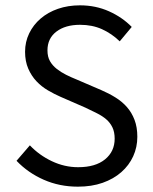

<svg xmlns="http://www.w3.org/2000/svg" viewBox="-20 -688 574 720"><path d="M272 12Q203 12 144 -14Q85 -40 42 -85L92 -143Q127 -106 174.5 -83.5Q222 -61 273 -61Q338 -61 374 -90.5Q410 -120 410 -168Q410 -193 401.5 -210.5Q393 -228 378.5 -240.5Q364 -253 344 -263Q324 -273 301 -284L207 -325Q184 -335 160 -349Q136 -363 117 -383Q98 -403 86 -430.5Q74 -458 74 -494Q74 -531 89.5 -563Q105 -595 132.5 -618.5Q160 -642 197.5 -655Q235 -668 280 -668Q339 -668 389 -645.5Q439 -623 474 -587L429 -533Q399 -562 362.5 -578.5Q326 -595 280 -595Q225 -595 191.5 -569.5Q158 -544 158 -499Q158 -475 167.5 -458.5Q177 -442 193 -429.5Q209 -417 228 -407.5Q247 -398 267 -390L360 -350Q388 -338 413 -322.5Q438 -307 456 -286.5Q474 -266 484.5 -238.5Q495 -211 495 -175Q495 -136 479.5 -102Q464 -68 435 -42.5Q406 -17 365 -2.5Q324 12 272 12Z"/></svg>

Font: CV Source Sans
Style: Regular
Weight: 400
Designer: Paul D. Hunt
Foundry: Adobe Systems Incorporated
Version: Version 3.001